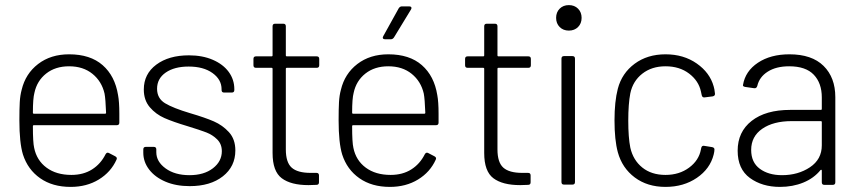

<svg xmlns="http://www.w3.org/2000/svg" viewBox="-20 -725 3373 753"><path d="M448 -279V-244Q448 -234 438 -234H113Q109 -234 109 -230Q109 -166 114 -145Q124 -96 162.5 -67.5Q201 -39 260 -39Q307 -39 341 -60.5Q375 -82 394 -120Q399 -129 407 -125L432 -112Q441 -107 437 -99Q415 -50 367.5 -21Q320 8 257 8Q186 8 137.5 -26Q89 -60 70 -119Q56 -165 56 -253Q56 -298 57.5 -324.5Q59 -351 65 -373Q80 -436 129.5 -474Q179 -512 251 -512Q334 -512 382.5 -469.5Q431 -427 443 -352Q448 -326 448 -279ZM109 -283Q109 -279 113 -279H392Q396 -279 396 -283Q394 -337 390 -358Q379 -406 342.5 -435.5Q306 -465 251 -465Q197 -465 161 -436.5Q125 -408 115 -361Q109 -339 109 -283Z M542 -126V-139Q542 -149 552 -149H583Q593 -149 593 -139V-128Q593 -91 629.5 -64.5Q666 -38 723 -38Q780 -38 815 -65Q850 -92 850 -132Q850 -160 832 -178Q814 -196 789.5 -205.5Q765 -215 716 -230Q659 -247 625 -262Q591 -277 567.5 -304.5Q544 -332 544 -374Q544 -435 593 -471.5Q642 -508 721 -508Q774 -508 814.5 -490.5Q855 -473 877 -443Q899 -413 899 -375V-372Q899 -362 889 -362H859Q849 -362 849 -372V-375Q849 -413 813.5 -438.5Q778 -464 720 -464Q664 -464 630 -440.5Q596 -417 596 -377Q596 -339 627.5 -320Q659 -301 726 -281Q784 -264 818.5 -249Q853 -234 878 -206.5Q903 -179 903 -135Q903 -72 854 -33.5Q805 5 724 5Q670 5 629 -12.5Q588 -30 565 -60Q542 -90 542 -126Z M1222 -459H1105Q1101 -459 1101 -455V-139Q1101 -88 1124 -67.5Q1147 -47 1198 -47H1221Q1231 -47 1231 -37V-10Q1231 0 1221 0L1190 1Q1121 1 1085 -26Q1049 -53 1049 -125V-455Q1049 -459 1045 -459H984Q974 -459 974 -469V-494Q974 -504 984 -504H1045Q1049 -504 1049 -508V-622Q1049 -632 1059 -632H1091Q1101 -632 1101 -622V-508Q1101 -504 1105 -504H1222Q1232 -504 1232 -494V-469Q1232 -459 1222 -459Z M1700 -279V-244Q1700 -234 1690 -234H1365Q1361 -234 1361 -230Q1361 -166 1366 -145Q1376 -96 1414.5 -67.5Q1453 -39 1512 -39Q1559 -39 1593 -60.5Q1627 -82 1646 -120Q1651 -129 1659 -125L1684 -112Q1693 -107 1689 -99Q1667 -50 1619.5 -21Q1572 8 1509 8Q1438 8 1389.5 -26Q1341 -60 1322 -119Q1308 -165 1308 -253Q1308 -298 1309.5 -324.5Q1311 -351 1317 -373Q1332 -436 1381.5 -474Q1431 -512 1503 -512Q1586 -512 1634.5 -469.5Q1683 -427 1695 -352Q1700 -326 1700 -279ZM1361 -283Q1361 -279 1365 -279H1644Q1648 -279 1648 -283Q1646 -337 1642 -358Q1631 -406 1594.5 -435.5Q1558 -465 1503 -465Q1449 -465 1413 -436.5Q1377 -408 1367 -361Q1361 -339 1361 -283ZM1556 -700H1585Q1591 -700 1593 -696.5Q1595 -693 1592 -688L1525 -578Q1520 -571 1513 -571H1490Q1484 -571 1482 -574.5Q1480 -578 1483 -583L1544 -693Q1549 -700 1556 -700Z M2052 -459H1935Q1931 -459 1931 -455V-139Q1931 -88 1954 -67.5Q1977 -47 2028 -47H2051Q2061 -47 2061 -37V-10Q2061 0 2051 0L2020 1Q1951 1 1915 -26Q1879 -53 1879 -125V-455Q1879 -459 1875 -459H1814Q1804 -459 1804 -469V-494Q1804 -504 1814 -504H1875Q1879 -504 1879 -508V-622Q1879 -632 1889 -632H1921Q1931 -632 1931 -622V-508Q1931 -504 1935 -504H2052Q2062 -504 2062 -494V-469Q2062 -459 2052 -459Z M2161 -655Q2161 -677 2175 -691Q2189 -705 2211 -705Q2233 -705 2247 -691Q2261 -677 2261 -655Q2261 -633 2247 -619Q2233 -605 2211 -605Q2189 -605 2175 -619Q2161 -633 2161 -655ZM2192 -505H2225Q2235 -505 2235 -495V-11Q2235 -1 2225 -1H2192Q2182 -1 2182 -11V-495Q2182 -505 2192 -505Z M2403 -128Q2390 -176 2390 -253Q2390 -327 2403 -377Q2419 -438 2469 -475Q2519 -512 2590 -512Q2661 -512 2712.5 -476Q2764 -440 2779 -386Q2782 -377 2784 -358V-356Q2784 -349 2775 -347L2743 -343H2741Q2734 -343 2732 -352L2729 -366Q2720 -408 2682.5 -436.5Q2645 -465 2590 -465Q2536 -465 2499 -436Q2462 -407 2452 -359Q2444 -317 2444 -252Q2444 -186 2452 -146Q2463 -97 2499 -68Q2535 -39 2590 -39Q2644 -39 2682.5 -67.5Q2721 -96 2729 -139L2730 -144Q2732 -155 2742 -153L2773 -148Q2782 -146 2782 -139Q2782 -131 2779 -119Q2765 -63 2713 -27.5Q2661 8 2590 8Q2519 8 2469.5 -29Q2420 -66 2403 -128Z M3256 -344V-10Q3256 0 3246 0H3213Q3203 0 3203 -10V-56Q3203 -58 3201.5 -59Q3200 -60 3198 -58Q3172 -26 3130.5 -9Q3089 8 3039 8Q2969 8 2921 -27Q2873 -62 2873 -134Q2873 -208 2928 -251Q2983 -294 3079 -294H3199Q3203 -294 3203 -298V-343Q3203 -399 3171.5 -432Q3140 -465 3075 -465Q3024 -465 2991 -444Q2958 -423 2950 -388Q2947 -378 2938 -379L2903 -384Q2892 -386 2894 -392Q2903 -446 2952.5 -479Q3002 -512 3076 -512Q3164 -512 3210 -466.5Q3256 -421 3256 -344ZM3203 -155V-246Q3203 -250 3199 -250H3085Q3013 -250 2969.5 -220Q2926 -190 2926 -137Q2926 -88 2960 -63Q2994 -38 3047 -38Q3110 -38 3156.5 -69Q3203 -100 3203 -155Z"/></svg>

Font: Barlow Light
Style: Regular
Weight: 300
Designer: Jeremy Tribby
Foundry: Tribby Type
Version: Version 1.422